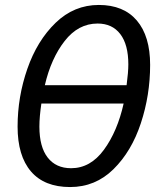

<svg xmlns="http://www.w3.org/2000/svg" viewBox="-20 -745 651 775"><path d="M51 -234Q51 -354 90.5 -467.5Q130 -581 204.5 -653Q279 -725 379 -725Q479 -725 532.5 -662Q586 -599 586 -483Q586 -361 548.5 -247.5Q511 -134 438 -62Q365 10 263 10Q159 10 105 -53Q51 -116 51 -234ZM491 -401Q498 -454 498 -485Q498 -565 465.5 -607.5Q433 -650 374 -650Q296 -650 241 -579.5Q186 -509 161 -401ZM479 -327H147Q139 -273 139 -234Q139 -152 172.5 -109Q206 -66 267 -66Q345 -66 399.5 -140.5Q454 -215 479 -327Z"/></svg>

Font: Noto Sans UI Narrow
Style: Italic
Weight: 400
Width: 4
Italic angle: -12°
Designer: Monotype Design Team
Foundry: Monotype Imaging Inc.
Version: Version 1.001